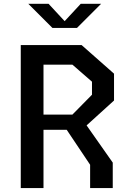

<svg xmlns="http://www.w3.org/2000/svg" viewBox="-20 -960 660 980"><path d="M86 0H202V-297.5H320.5L440 -119V0H555.5V-130L422 -320L562 -447V-584L396.5 -730H86ZM124.5 -940.5H228L310 -852L392 -940.5H496L373 -817.5H247.5ZM202 -375V-630H349.5L449.5 -543V-476.5L349.5 -375Z"/></svg>

Font: Monaspace Krypton Medium
Style: Regular
Weight: 500
Designer: Riley Cran & the Lettermatic Team
Foundry: Lettermatic
Version: Version 1.101 (Monaspace Krypton)